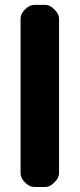

<svg xmlns="http://www.w3.org/2000/svg" viewBox="-20 -750 320 770"><path d="M62.5 -674.8Q62.5 -694.3 80.1 -711.9Q97.7 -730.5 118.2 -730.5Q128.9 -730.5 139.6 -730.5Q150.4 -730.5 161.1 -730.5Q180.7 -730.5 198.2 -711.9Q216.8 -694.3 216.8 -674.8Q216.8 -520.5 216.8 -365.2Q216.8 -210.9 216.8 -55.7Q216.8 -36.1 198.2 -18.6Q180.7 0 161.1 0Q150.4 0 139.6 0Q128.9 0 118.2 0Q97.7 0 80.1 -18.6Q62.5 -36.1 62.5 -55.7Q62.5 -210.9 62.5 -365.2Q62.5 -520.5 62.5 -674.8Z"/></svg>

Font: DeepSea
Style: Bold
Weight: 700
Designer: Stem
Version: Version 3.019;git-0a5106e0b